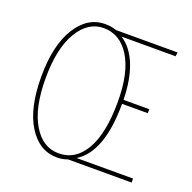

<svg xmlns="http://www.w3.org/2000/svg" viewBox="-124 -815 946 948"><g transform="rotate(20 348.5 -340.5)"><path d="M661.1 -21V0H326.2Q301.8 9.8 272 9.8Q178.2 9.8 120.6 -82.3Q63 -174.3 63 -338.9Q63 -503.4 121.1 -597.2Q179.2 -690.9 272 -690.9Q305.2 -690.9 331.1 -681.2H654.8L651.9 -660.2H368.2Q421.9 -626 451.9 -552Q481.9 -478 483.9 -370.1H619.1V-349.1H483.9Q483.9 -219.7 452.9 -137.2Q421.9 -54.7 363.8 -21ZM85.9 -338.9Q85.9 -184.1 137.2 -98.1Q188.5 -12.2 272 -12.2Q360.8 -12.2 410.9 -99.1Q460.9 -186 460.9 -352.1Q460.9 -502.9 409.7 -586.4Q358.4 -669.9 272 -669.9Q189.5 -669.9 137.7 -582.8Q85.9 -495.6 85.9 -338.9Z"/></g></svg>

Font: Fira Sans Compressed Thin
Style: Regular
Weight: 100
Width: 1
Designer: Carrois Corporate & Edenspiekermann AG
Foundry: Carrois Corporate GbR & Edenspiekermann AG
Version: Version 4.203;PS 004.203;hotconv 1.0.88;makeotf.lib2.5.64775